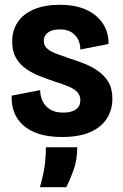

<svg xmlns="http://www.w3.org/2000/svg" viewBox="-20 -560 513 803"><path d="M239 13Q184 13 143 0Q102 -13 76 -37Q50 -61 38.5 -92.5Q27 -124 29 -160L148 -183Q148 -158 158.5 -136.5Q169 -115 190 -102Q211 -89 245 -89Q279 -89 297.5 -102.5Q316 -116 316 -140Q316 -161 303.5 -174.5Q291 -188 267.5 -198Q244 -208 211 -218Q179 -229 147 -241.5Q115 -254 88.5 -272.5Q62 -291 46.5 -318.5Q31 -346 31 -386Q31 -432 53.5 -466.5Q76 -501 121 -520.5Q166 -540 230 -540Q294 -540 339 -520Q384 -500 409 -463.5Q434 -427 434 -376L316 -353Q316 -377 306 -396Q296 -415 277.5 -426Q259 -437 230 -437Q197 -437 180 -423.5Q163 -410 163 -389Q163 -371 175.5 -358.5Q188 -346 211.5 -337Q235 -328 267 -317Q302 -306 334.5 -293Q367 -280 393 -261Q419 -242 434.5 -215Q450 -188 450 -147Q450 -101 427 -64.5Q404 -28 357.5 -7.5Q311 13 239 13ZM147 223Q165 159 168.5 120Q172 81 172 56H303Q303 109 288 150.5Q273 192 257 223Z"/></svg>

Font: Bricolage Grotesque 36pt SemiCondensed
Style: Bold
Weight: 700
Width: 4
Designer: Mathieu Triay
Foundry: Atelier Triay
Version: Version 1.001;gftools[0.9.33.dev8+g029e19f]